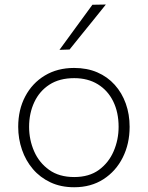

<svg xmlns="http://www.w3.org/2000/svg" viewBox="-20 -798 637 828"><path d="M300 9.5Q242.5 9.5 197.8 -11.5Q153 -32.5 122 -68.8Q91 -105 74.8 -152.2Q58.5 -199.5 58.5 -251Q58.5 -325 88.8 -382.2Q119 -439.5 173.2 -472.2Q227.5 -505 299.5 -505Q355.5 -505 399.5 -486Q443.5 -467 474.8 -432.2Q506 -397.5 522.5 -351.2Q539 -305 539 -251Q539 -178 509.5 -119Q480 -60 426.2 -25.2Q372.5 9.5 300 9.5ZM300 -34.5Q364.5 -34.5 406.8 -65.5Q449 -96.5 470.2 -146Q491.5 -195.5 491.5 -251Q491.5 -313.5 468.2 -360.8Q445 -408 402 -434.5Q359 -461 300 -461Q236.5 -461 193.2 -433Q150 -405 127.8 -357.2Q105.5 -309.5 105.5 -251Q105.5 -195.5 127 -146Q148.5 -96.5 191.8 -65.5Q235 -34.5 300 -34.5ZM236.5 -583Q272 -632 308 -681Q344 -730 378.5 -777.5L436.5 -778.5Q410.5 -745.5 384 -713.2Q357.5 -681 331.8 -648.8Q306 -616.5 280 -584.5Z"/></svg>

Font: Commissioner Thin ExtraLight
Style: Regular
Weight: 250
Version: Version 1.000